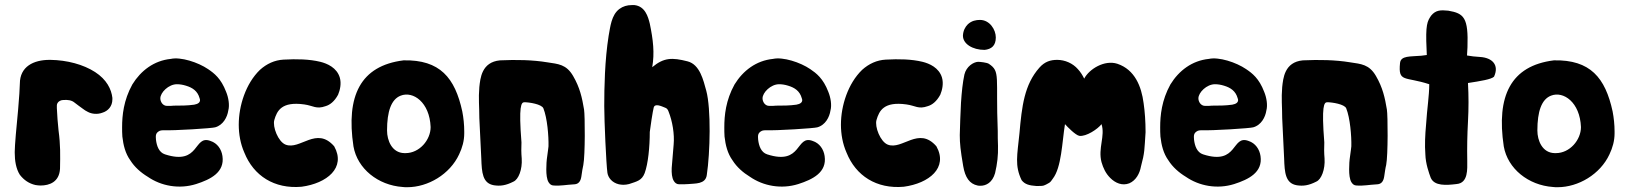

<svg xmlns="http://www.w3.org/2000/svg" viewBox="-20 -744 6515 770"><path d="M59.6 -408.2C59.6 -392.6 56.6 -351.6 52.7 -304.7C45.9 -235.4 39.1 -160.2 39.1 -135.7V-130.9C39.1 -100.6 43.9 -67.4 59.6 -43C76.2 -21.5 96.7 -7.8 122.1 -2C128.9 -1 135.7 0 142.6 0C177.7 0 217.8 -13.7 220.7 -67.4C221.7 -122.1 222.7 -162.1 214.8 -220.7C211.9 -251 209 -280.3 208 -310.5V-321.3C208 -324.2 209 -328.1 210.9 -331.1C214.8 -337.9 224.6 -342.8 232.4 -342.8C252 -344.7 267.6 -341.8 278.3 -333C289.1 -324.2 300.8 -316.4 312.5 -307.6C318.4 -302.7 325.2 -298.8 333 -294.9C347.7 -287.1 370.1 -284.2 390.6 -292C413.1 -298.8 430.7 -317.4 430.7 -345.7V-351.6C426.8 -385.7 408.2 -424.8 361.3 -455.1C314.5 -485.4 249 -502.9 182.6 -503.9H178.7C115.2 -503.9 59.6 -477.5 59.6 -408.2Z M605.5 -183.6C604.5 -199.2 602.5 -210.9 621.1 -219.7C624 -220.7 629.9 -221.7 634.8 -221.7C677.7 -219.7 831.1 -229.5 842.8 -233.4C875 -242.2 891.6 -274.4 895.5 -300.8C901.4 -322.3 896.5 -352.5 886.7 -376C866.2 -429.7 838.9 -450.2 814.5 -466.8C774.4 -494.1 705.1 -516.6 665 -507.8C597.7 -501 544.9 -460.9 510.7 -405.3C475.6 -341.8 469.7 -281.2 469.7 -233.4C469.7 -220.7 469.7 -209 470.7 -196.3C474.6 -162.1 482.4 -128.9 502.9 -100.6C519.5 -74.2 544.9 -51.8 572.3 -35.2C626 2 698.2 15.6 766.6 -5.9C824.2 -24.4 881.8 -52.7 872.1 -118.2C868.2 -145.5 851.6 -169.9 824.2 -178.7C754.9 -205.1 783.2 -79.1 641.6 -125C617.2 -132.8 608.4 -159.2 605.5 -183.6ZM676.8 -320.3C669.9 -319.3 661.1 -319.3 651.4 -319.3H650.4C631.8 -319.3 623 -336.9 623 -349.6C623 -373 656.2 -406.2 689.5 -406.2C701.2 -406.2 712.9 -404.3 725.6 -400.4C752 -392.6 772.5 -378.9 780.3 -350.6C781.2 -347.7 782.2 -344.7 782.2 -342.8C782.2 -333 774.4 -327.1 758.8 -324.2C731.4 -320.3 704.1 -320.3 676.8 -320.3Z M1080.1 -262.7C1090.8 -299.8 1109.4 -337.9 1200.2 -325.2C1236.3 -320.3 1248 -304.7 1286.1 -318.4C1302.7 -323.2 1321.3 -336.9 1335.9 -364.3C1343.8 -382.8 1349.6 -409.2 1342.8 -432.6C1331.1 -472.7 1292 -489.3 1264.6 -496.1C1220.7 -506.8 1169.9 -507.8 1117.2 -504.9C1081.1 -502.9 1049.8 -488.3 1022.5 -463.9C965.8 -409.2 937.5 -320.3 937.5 -244.1C937.5 -206.1 944.3 -167 960 -131.8C997.1 -39.1 1080.1 14.6 1189.5 4.9C1291 -8.8 1368.2 -71.3 1320.3 -157.2C1249 -239.3 1183.6 -140.6 1125 -164.1C1095.7 -175.8 1072.3 -235.4 1080.1 -262.7Z M1821.3 -125C1834 -151.4 1841.8 -179.7 1841.8 -209V-216.8C1841.8 -244.1 1838.9 -271.5 1834 -296.9C1804.7 -432.6 1744.1 -504.9 1598.6 -502C1424.8 -480.5 1367.2 -358.4 1397.5 -157.2C1413.1 -67.4 1496.1 -1 1594.7 5.9C1600.6 6.8 1606.4 6.8 1613.3 6.8C1696.3 6.8 1784.2 -44.9 1821.3 -125ZM1532.2 -220.7C1532.2 -296.9 1548.8 -345.7 1586.9 -360.4C1636.7 -379.9 1703.1 -334 1707 -234.4C1707 -182.6 1662.1 -129.9 1606.4 -129.9H1601.6C1551.8 -130.9 1532.2 -180.7 1532.2 -220.7Z M2319.3 -82C2327.1 -122.1 2326.2 -281.2 2322.3 -304.7C2314.5 -351.6 2305.7 -392.6 2278.3 -439.5C2251 -486.3 2218.8 -487.3 2174.8 -494.1C2115.2 -503.9 2050.8 -504.9 1985.4 -502C1911.1 -495.1 1906.2 -429.7 1902.3 -394.5C1898.4 -347.7 1902.3 -319.3 1902.3 -270.5L1910.2 -108.4C1912.1 -51.8 1915 -8.8 1960.9 -1C1986.3 2.9 2008.8 0 2039.1 -15.6C2059.6 -24.4 2075.2 -64.5 2072.3 -108.4C2070.3 -130.9 2070.3 -152.3 2071.3 -172.9C2059.6 -320.3 2070.3 -334 2083 -334C2102.5 -334 2152.3 -326.2 2159.2 -309.6C2174.8 -270.5 2180.7 -199.2 2179.7 -157.2C2178.7 -150.4 2177.7 -137.7 2174.8 -119.1C2171.9 -100.6 2170.9 -83 2170.9 -64.5C2170.9 -44.9 2172.9 -25.4 2179.7 -13.7C2184.6 -5.9 2190.4 0 2201.2 0C2215.8 1 2228.5 0 2240.2 -1C2251 -2 2265.6 -3.9 2284.2 -4.9C2299.8 -5.9 2308.6 -16.6 2311.5 -36.1C2314.5 -55.7 2316.4 -71.3 2319.3 -82Z M2814.5 -42C2828.1 -131.8 2832 -307.6 2812.5 -379.9C2800.8 -421.9 2787.1 -485.4 2737.3 -498C2675.8 -513.7 2642.6 -513.7 2595.7 -474.6C2605.5 -531.2 2599.6 -584 2585.9 -649.4C2579.1 -676.8 2567.4 -718.8 2524.4 -723.6H2513.7C2495.1 -723.6 2478.5 -718.8 2463.9 -708C2431.6 -683.6 2427.7 -636.7 2420.9 -600.6C2405.3 -502 2403.3 -393.6 2403.3 -318.4C2403.3 -260.7 2411.1 -85 2416 -50.8C2418.9 -32.2 2433.6 -11.7 2461.9 -4.9C2467.8 -3.9 2473.6 -2.9 2479.5 -2.9C2487.3 -2.9 2495.1 -3.9 2502.9 -5.9C2534.2 -16.6 2553.7 -19.5 2565.4 -49.8C2579.1 -86.9 2585.9 -154.3 2585.9 -214.8C2586.9 -227.5 2598.6 -302.7 2601.6 -312.5C2606.4 -331.1 2633.8 -317.4 2646.5 -312.5C2653.3 -310.5 2658.2 -305.7 2661.1 -296.9C2676.8 -257.8 2685.5 -206.1 2681.6 -164.1L2673.8 -70.3C2672.9 -49.8 2674.8 -31.2 2681.6 -19.5C2686.5 -10.7 2693.4 -4.9 2704.1 -4.9C2718.8 -4.9 2731.4 -4.9 2742.2 -5.9C2765.6 -8.8 2809.6 -3.9 2814.5 -42Z M3020.5 -183.6C3019.5 -199.2 3017.6 -210.9 3036.1 -219.7C3039.1 -220.7 3044.9 -221.7 3049.8 -221.7C3092.8 -219.7 3246.1 -229.5 3257.8 -233.4C3290 -242.2 3306.6 -274.4 3310.5 -300.8C3316.4 -322.3 3311.5 -352.5 3301.8 -376C3281.2 -429.7 3253.9 -450.2 3229.5 -466.8C3189.5 -494.1 3120.1 -516.6 3080.1 -507.8C3012.7 -501 2960 -460.9 2925.8 -405.3C2890.6 -341.8 2884.8 -281.2 2884.8 -233.4C2884.8 -220.7 2884.8 -209 2885.7 -196.3C2889.6 -162.1 2897.5 -128.9 2918 -100.6C2934.6 -74.2 2960 -51.8 2987.3 -35.2C3041 2 3113.3 15.6 3181.6 -5.9C3239.3 -24.4 3296.9 -52.7 3287.1 -118.2C3283.2 -145.5 3266.6 -169.9 3239.3 -178.7C3169.9 -205.1 3198.2 -79.1 3056.6 -125C3032.2 -132.8 3023.4 -159.2 3020.5 -183.6ZM3091.8 -320.3C3085 -319.3 3076.2 -319.3 3066.4 -319.3H3065.4C3046.9 -319.3 3038.1 -336.9 3038.1 -349.6C3038.1 -373 3071.3 -406.2 3104.5 -406.2C3116.2 -406.2 3127.9 -404.3 3140.6 -400.4C3167 -392.6 3187.5 -378.9 3195.3 -350.6C3196.3 -347.7 3197.3 -344.7 3197.3 -342.8C3197.3 -333 3189.5 -327.1 3173.8 -324.2C3146.5 -320.3 3119.1 -320.3 3091.8 -320.3Z M3495.1 -262.7C3505.9 -299.8 3524.4 -337.9 3615.2 -325.2C3651.4 -320.3 3663.1 -304.7 3701.2 -318.4C3717.8 -323.2 3736.3 -336.9 3751 -364.3C3758.8 -382.8 3764.6 -409.2 3757.8 -432.6C3746.1 -472.7 3707 -489.3 3679.7 -496.1C3635.7 -506.8 3585 -507.8 3532.2 -504.9C3496.1 -502.9 3464.8 -488.3 3437.5 -463.9C3380.9 -409.2 3352.5 -320.3 3352.5 -244.1C3352.5 -206.1 3359.4 -167 3375 -131.8C3412.1 -39.1 3495.1 14.6 3604.5 4.9C3706.1 -8.8 3783.2 -71.3 3735.4 -157.2C3664.1 -239.3 3598.6 -140.6 3540 -164.1C3510.7 -175.8 3487.3 -235.4 3495.1 -262.7Z M3841.8 -601.6V-600.6C3841.8 -568.4 3879.9 -543.9 3928.7 -543.9C3956.1 -546.9 3973.6 -560.5 3973.6 -593.8C3973.6 -625 3949.2 -664.1 3910.2 -664.1C3894.5 -664.1 3877 -661.1 3861.3 -646.5C3850.6 -635.7 3842.8 -621.1 3841.8 -601.6ZM3981.4 -218.8C3972.7 -437.5 3993.2 -457 3945.3 -488.3C3937.5 -493.2 3911.1 -496.1 3902.3 -496.1C3883.8 -495.1 3855.5 -477.5 3847.7 -445.3C3840.8 -413.1 3836.9 -376 3834 -332L3831.1 -266.6C3830.1 -245.1 3830.1 -223.6 3829.1 -202.1C3829.1 -168 3832 -141.6 3842.8 -78.1C3850.6 -32.2 3868.2 -6.8 3900.4 0C3904.3 1 3908.2 1 3912.1 1C3934.6 1 3960 -11.7 3970.7 -49.8C3979.5 -87.9 3983.4 -120.1 3982.4 -159.2C3981.4 -179.7 3981.4 -199.2 3981.4 -218.8Z M4555.7 -76.2C4571.3 -133.8 4569.3 -142.6 4574.2 -213.9C4574.2 -257.8 4571.3 -295.9 4566.4 -330.1C4557.6 -397.5 4531.2 -464.8 4460.9 -488.3C4409.2 -504.9 4347.7 -466.8 4328.1 -428.7C4321.3 -442.4 4313.5 -455.1 4302.7 -466.8C4282.2 -490.2 4251 -503.9 4219.7 -503.9C4193.4 -503.9 4169.9 -497.1 4148.4 -472.7C4087.9 -404.3 4078.1 -318.4 4068.4 -209C4059.6 -121.1 4048.8 -80.1 4077.1 -21.5C4089.8 -4.9 4107.4 0 4136.7 2C4168.9 2 4166 1 4187.5 -10.7C4192.4 -13.7 4197.3 -19.5 4202.1 -27.3C4237.3 -72.3 4239.3 -173.8 4251 -246.1C4261.7 -234.4 4293 -202.1 4308.6 -199.2C4335.9 -195.3 4382.8 -226.6 4397.5 -246.1C4413.1 -199.2 4382.8 -149.4 4397.5 -93.8C4404.3 -70.3 4414.1 -48.8 4432.6 -30.3C4453.1 -9.8 4480.5 2 4508.8 -8.8C4536.1 -20.5 4550.8 -48.8 4555.7 -76.2Z M4768.6 -183.6C4767.6 -199.2 4765.6 -210.9 4784.2 -219.7C4787.1 -220.7 4793 -221.7 4797.9 -221.7C4840.8 -219.7 4994.1 -229.5 5005.9 -233.4C5038.1 -242.2 5054.7 -274.4 5058.6 -300.8C5064.5 -322.3 5059.6 -352.5 5049.8 -376C5029.3 -429.7 5002 -450.2 4977.5 -466.8C4937.5 -494.1 4868.2 -516.6 4828.1 -507.8C4760.7 -501 4708 -460.9 4673.8 -405.3C4638.7 -341.8 4632.8 -281.2 4632.8 -233.4C4632.8 -220.7 4632.8 -209 4633.8 -196.3C4637.7 -162.1 4645.5 -128.9 4666 -100.6C4682.6 -74.2 4708 -51.8 4735.4 -35.2C4789.1 2 4861.3 15.6 4929.7 -5.9C4987.3 -24.4 5044.9 -52.7 5035.2 -118.2C5031.2 -145.5 5014.6 -169.9 4987.3 -178.7C4918 -205.1 4946.3 -79.1 4804.7 -125C4780.3 -132.8 4771.5 -159.2 4768.6 -183.6ZM4839.8 -320.3C4833 -319.3 4824.2 -319.3 4814.5 -319.3H4813.5C4794.9 -319.3 4786.1 -336.9 4786.1 -349.6C4786.1 -373 4819.3 -406.2 4852.5 -406.2C4864.3 -406.2 4876 -404.3 4888.7 -400.4C4915 -392.6 4935.5 -378.9 4943.4 -350.6C4944.3 -347.7 4945.3 -344.7 4945.3 -342.8C4945.3 -333 4937.5 -327.1 4921.9 -324.2C4894.5 -320.3 4867.2 -320.3 4839.8 -320.3Z M5539.1 -82C5546.9 -122.1 5545.9 -281.2 5542 -304.7C5534.2 -351.6 5525.4 -392.6 5498 -439.5C5470.7 -486.3 5438.5 -487.3 5394.5 -494.1C5335 -503.9 5270.5 -504.9 5205.1 -502C5130.9 -495.1 5126 -429.7 5122.1 -394.5C5118.2 -347.7 5122.1 -319.3 5122.1 -270.5L5129.9 -108.4C5131.8 -51.8 5134.8 -8.8 5180.7 -1C5206.1 2.9 5228.5 0 5258.8 -15.6C5279.3 -24.4 5294.9 -64.5 5292 -108.4C5290 -130.9 5290 -152.3 5291 -172.9C5279.3 -320.3 5290 -334 5302.7 -334C5322.3 -334 5372.1 -326.2 5378.9 -309.6C5394.5 -270.5 5400.4 -199.2 5399.4 -157.2C5398.4 -150.4 5397.5 -137.7 5394.5 -119.1C5391.6 -100.6 5390.6 -83 5390.6 -64.5C5390.6 -44.9 5392.6 -25.4 5399.4 -13.7C5404.3 -5.9 5410.2 0 5420.9 0C5435.5 1 5448.2 0 5460 -1C5470.7 -2 5485.4 -3.9 5503.9 -4.9C5519.5 -5.9 5528.3 -16.6 5531.2 -36.1C5534.2 -55.7 5536.1 -71.3 5539.1 -82Z M5971.7 -436.5C5993.2 -483.4 5964.8 -512.7 5915 -515.6C5896.5 -516.6 5878.9 -518.6 5863.3 -521.5L5865.2 -554.7C5869.1 -672.9 5851.6 -690.4 5788.1 -701.2C5757.8 -704.1 5738.3 -704.1 5719.7 -681.6C5704.1 -659.2 5696.3 -645.5 5701.2 -545.9L5702.1 -523.4L5679.7 -520.5C5635.7 -516.6 5597.7 -521.5 5594.7 -491.2C5586.9 -412.1 5613.3 -438.5 5711.9 -406.2C5711.9 -360.4 5703.1 -307.6 5699.2 -245.1C5695.3 -202.1 5693.4 -163.1 5696.3 -125C5697.3 -86.9 5710.9 -49.8 5717.8 -31.2C5732.4 2.9 5780.3 -1 5821.3 -5.9C5869.1 -9.8 5864.3 -67.4 5864.3 -99.6C5863.3 -151.4 5864.3 -203.1 5867.2 -255.9C5870.1 -308.6 5870.1 -360.4 5867.2 -411.1C5918 -418.9 5960.9 -425.8 5971.7 -436.5Z M6434.6 -125C6447.3 -151.4 6455.1 -179.7 6455.1 -209V-216.8C6455.1 -244.1 6452.1 -271.5 6447.3 -296.9C6418 -432.6 6357.4 -504.9 6211.9 -502C6038.1 -480.5 5980.5 -358.4 6010.7 -157.2C6026.4 -67.4 6109.4 -1 6208 5.9C6213.9 6.8 6219.7 6.8 6226.6 6.8C6309.6 6.8 6397.5 -44.9 6434.6 -125ZM6145.5 -220.7C6145.5 -296.9 6162.1 -345.7 6200.2 -360.4C6250 -379.9 6316.4 -334 6320.3 -234.4C6320.3 -182.6 6275.4 -129.9 6219.7 -129.9H6214.8C6165 -130.9 6145.5 -180.7 6145.5 -220.7Z"/></svg>

Font: Day Care
Style: Regular
Weight: 400
Designer: Noponies
Version: Version 1.000;PS 001.000;hotconv 1.0.88;makeotf.lib2.5.64775